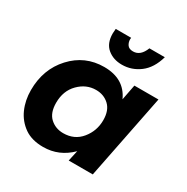

<svg xmlns="http://www.w3.org/2000/svg" viewBox="-172 -904 1029 1057"><g transform="rotate(30 342.0 -375.5)"><path d="M391 -603Q336 -603 299 -634Q262 -665 262 -727L264 -757H362L361 -747Q361 -728 371.5 -712.5Q382 -697 408 -697Q455 -697 478 -757H576Q554 -679 503.5 -641Q453 -603 391 -603ZM242 6Q170.5 6 124 -26Q75.5 -60 51.8 -113.8Q28 -167.5 28 -232Q28 -365 110.5 -454.5Q193 -544 315 -544Q443 -544 490 -440L509 -538H662L555 0H402L417 -68Q343 6 242 6ZM300 -115Q371 -115 413.5 -167Q456 -219 456 -287Q456 -349 422.5 -380.5Q389 -412 339 -412Q277 -412 230 -364.5Q183 -317 183 -241Q183 -177 217 -146Q251 -115 300 -115Z"/></g></svg>

Font: Argentum Sans SemiBold
Style: Italic
Weight: 600
Italic angle: -11°
Designer: Julieta Ulanovsky (font), Cristiano Sobral (main changes and remaster)
Foundry: Julieta Ulanovsky (font), Cristiano Sobral (main changes and remaster)
Version: Version 2.007;June 15, 2022;FontCreator 14.0.0.2814 64-bit; 